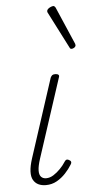

<svg xmlns="http://www.w3.org/2000/svg" viewBox="-59 -878 444 929"><g transform="rotate(-5 163.5 -414.0)"><path d="M126 16Q105 16 89.5 8.5Q74 1 65 -14.5Q56 -30 57 -56Q58 -82 70 -119L194 -500Q198 -508 202.5 -511.5Q207 -515 217 -515Q227 -515 232 -511Q237 -507 234 -499L108 -113Q97 -79 96.5 -58Q96 -37 105 -27Q114 -17 130 -17Q148 -17 165.5 -28Q183 -39 199 -55.5Q215 -72 225 -88Q228 -94 233.5 -97Q239 -100 248 -95Q256 -91 257 -85Q258 -79 253 -72Q241 -52 222 -31.5Q203 -11 179 2.5Q155 16 126 16ZM307 -630Q304 -630 302 -631Q300 -632 298 -636L206 -816Q205 -819 205 -821.5Q205 -824 206 -826Q208 -831 213.5 -835Q219 -839 225.5 -841.5Q232 -844 237 -844Q242 -844 247 -836L326 -653Q327 -650 327 -647.5Q327 -645 327 -643Q325 -637 318.5 -633.5Q312 -630 307 -630Z"/></g></svg>

Font: Playwrite CO Thin
Style: Regular
Weight: 250
Version: Version 1.002